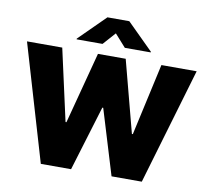

<svg xmlns="http://www.w3.org/2000/svg" viewBox="-98 -1070 1290 1181"><g transform="rotate(10 547.0 -479.5)"><path d="M237.2 -727.3 336.6 -279.8H342.3L460.2 -727.3H633.5L751.4 -278.4H757.1L856.5 -727.3H1076.7L862.2 0H673.3L549.7 -406.2H544L420.5 0H231.5L17 -727.3ZM315.3 -792.6V-796.9L478.7 -958.8H615.1L778.4 -796.9V-792.6H616.5L546.9 -870.7L477.3 -792.6Z"/></g></svg>

Font: Inter P Black
Style: Regular
Weight: 900
Designer: Rasmus Andersson
Foundry: rsms
Version: Version 3.018;git-588b23468